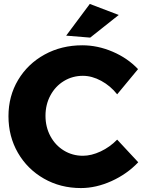

<svg xmlns="http://www.w3.org/2000/svg" viewBox="-20 -942 732 975"><path d="M401 -557Q348 -557 304.5 -530.5Q261 -504 236 -457.5Q211 -411 211 -354Q211 -297 236 -250.5Q261 -204 304.5 -177.5Q348 -151 401 -151Q444 -151 491 -173Q538 -195 575 -233L682 -118Q625 -58 546.5 -22.5Q468 13 391 13Q287 13 203 -35Q119 -83 71 -166Q23 -249 23 -352Q23 -454 72 -536Q121 -618 206.5 -665Q292 -712 398 -712Q476 -712 552 -679.5Q628 -647 681 -591L575 -463Q541 -506 494 -531.5Q447 -557 401 -557ZM436 -922 583 -866 438 -751 316 -761Z"/></svg>

Font: Montserrat V1
Style: Bold
Weight: 700
Designer: Julieta Ulanovsky
Foundry: Julieta Ulanovsky
Version: Version 6.001